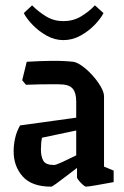

<svg xmlns="http://www.w3.org/2000/svg" viewBox="-20 -688 465 718"><path d="M171 10Q99 10 65 -28Q31 -66 31 -122Q31 -146 36.5 -171Q42 -196 55 -219L265 -248V-308Q265 -340 253 -355Q241 -370 216 -372Q203 -373 179 -373Q155 -373 128 -372.5Q101 -372 77 -371L63 -388L80 -457Q131 -460 173 -460.5Q215 -461 254 -457Q268 -455 287.5 -441Q307 -427 325.5 -406.5Q344 -386 356.5 -364.5Q369 -343 369 -328V-65L405 -50V-7Q373 -1 341 4.5Q309 10 302 10Q298 10 290 3Q282 -4 275 -12.5Q268 -21 268 -25V-60Q247 -44 226 -28Q205 -12 190 -1Q175 10 171 10ZM133 -129Q133 -103 142 -87Q151 -71 182 -71Q189 -71 213 -82Q237 -93 265 -107V-200L137 -173Q133 -153 133 -129ZM217 -538Q184 -538 154 -555Q124 -572 101.5 -595.5Q79 -619 69 -639L100 -668Q125 -643 153.5 -626Q182 -609 217 -609Q253 -609 282 -626Q311 -643 335 -668L367 -639Q357 -619 334.5 -595.5Q312 -572 281.5 -555Q251 -538 217 -538Z"/></svg>

Font: Grenze Gotisch Medium
Style: Regular
Weight: 500
Designer: Renata Polastri
Foundry: Omnibus-Type
Version: Version 1.001